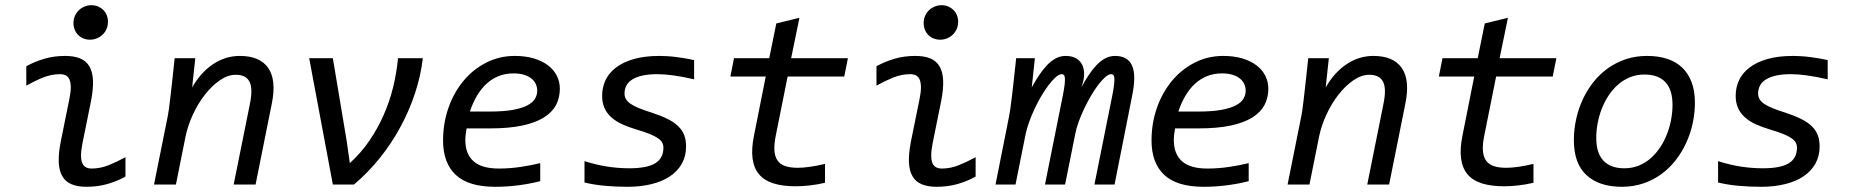

<svg xmlns="http://www.w3.org/2000/svg" viewBox="-20 -716 7187 745"><path d="M265.1 -626Q265.1 -641.1 270.5 -653.8Q275.9 -666.5 285.4 -675.8Q294.9 -685.1 307.6 -690.4Q320.3 -695.8 335 -695.8Q349.1 -695.8 360.8 -690.7Q372.6 -685.5 381.1 -677Q389.6 -668.5 394.3 -656.7Q398.9 -645 398.9 -631.8Q398.9 -616.7 393.6 -604Q388.2 -591.3 378.7 -582Q369.1 -572.8 356.4 -567.4Q343.8 -562 329.1 -562Q314.9 -562 303 -567.1Q291 -572.3 282.7 -580.8Q274.4 -589.4 269.8 -601.1Q265.1 -612.8 265.1 -626ZM466.8 -30.8Q433.1 -12.2 395.8 -1.7Q358.4 8.8 315.9 8.8Q281.2 8.8 257.8 -1Q234.4 -10.7 221.9 -32Q209.5 -53.2 208 -86.4Q206.5 -119.6 215.8 -167L249 -331.1Q254.9 -358.9 254.6 -377.7Q254.4 -396.5 249.5 -407.7Q244.6 -418.9 235.1 -423.6Q225.6 -428.2 212.9 -428.2Q179.7 -428.2 147.5 -415.3Q115.2 -402.3 82 -383.8V-459Q115.7 -477.5 153.1 -488.3Q190.4 -499 232.9 -499Q267.6 -499 291 -489.3Q314.5 -479.5 326.9 -458.3Q339.4 -437 340.8 -403.8Q342.3 -370.6 333 -323.2L299.8 -159.2Q294.4 -130.9 294.4 -112.3Q294.4 -93.8 299.6 -82.5Q304.7 -71.3 314 -66.7Q323.2 -62 335.9 -62Q369.1 -62 401.4 -75Q433.6 -87.9 466.8 -106Z M630.9 -265.1Q632.8 -274.4 635 -289.6Q637.2 -304.7 640.1 -330.3Q643.1 -356 647.5 -394.8Q651.9 -433.6 657.7 -490.2H737.8L725.6 -377Q759.8 -436 807.4 -467.5Q855 -499 910.6 -499Q988.3 -499 1020.8 -452.1Q1053.2 -405.3 1034.7 -314L971.7 0H886.7L949.7 -313Q961.9 -372.6 948 -399.2Q934.1 -425.8 895 -425.8Q863.8 -425.8 832.8 -404.3Q801.8 -382.8 774.9 -348.4Q748 -314 728.3 -271Q708.5 -228 699.7 -185.1L662.6 0H577.6Z M1179.7 -490.2H1271.5L1325.7 -166L1337.4 -83Q1380.4 -122.1 1412.8 -169.4Q1445.3 -216.8 1468.5 -269.3Q1491.7 -321.8 1505.4 -377.7Q1519 -433.6 1524.4 -490.2H1620.6Q1612.8 -421.9 1590.3 -354Q1567.9 -286.1 1533.4 -222.7Q1499 -159.2 1453.4 -102.5Q1407.7 -45.9 1353.5 0H1271.5Z M1790.5 -217.8Q1788.1 -205.1 1786.9 -193.8Q1785.6 -182.6 1785.6 -171.9Q1785.6 -118.7 1817.4 -90.3Q1849.1 -62 1915.5 -62Q1958.5 -62 2000.7 -68.4Q2043 -74.7 2076.2 -83V-13.2Q2039.6 -3.4 1993.9 2.7Q1948.2 8.8 1901.4 8.8Q1797.9 8.8 1748.5 -37.4Q1699.2 -83.5 1699.2 -170.9Q1699.2 -238.3 1720.2 -297.9Q1741.2 -357.4 1778.3 -402.1Q1815.4 -446.8 1866.5 -472.9Q1917.5 -499 1977.5 -499Q2019 -499 2051.5 -489.3Q2084 -479.5 2106.4 -462.4Q2128.9 -445.3 2140.6 -422.1Q2152.3 -398.9 2152.3 -372.1Q2152.3 -336.9 2137.5 -308.6Q2122.6 -280.3 2090.1 -260Q2057.6 -239.7 2006.3 -228.8Q1955.1 -217.8 1882.3 -217.8ZM1881.3 -283.2Q1935.5 -283.2 1970.9 -289.8Q2006.3 -296.4 2027.1 -307.6Q2047.9 -318.8 2056.2 -333.5Q2064.5 -348.1 2064.5 -363.8Q2064.5 -377.4 2059.1 -389.6Q2053.7 -401.9 2042.2 -411.1Q2030.8 -420.4 2013.4 -425.8Q1996.1 -431.2 1972.7 -431.2Q1940.9 -431.2 1914.8 -420.7Q1888.7 -410.2 1867.7 -390.9Q1846.7 -371.6 1830.6 -344.2Q1814.5 -316.9 1803.2 -283.2Z M2673.3 -408.2Q2628.9 -418.5 2593.8 -423.3Q2558.6 -428.2 2531.2 -428.2Q2497.6 -428.2 2473.4 -422.9Q2449.2 -417.5 2433.6 -407.7Q2418 -397.9 2410.6 -384Q2403.3 -370.1 2403.3 -353Q2403.3 -340.8 2408.9 -331.3Q2414.6 -321.8 2426.8 -313.2Q2439 -304.7 2459.2 -296.4Q2479.5 -288.1 2509.3 -278.8Q2544.9 -267.1 2570.1 -254.6Q2595.2 -242.2 2611.3 -226.6Q2627.4 -210.9 2634.8 -191.9Q2642.1 -172.9 2642.1 -147.9Q2642.1 -109.9 2625.5 -80.6Q2608.9 -51.3 2579.1 -31.5Q2549.3 -11.7 2507.6 -1.5Q2465.8 8.8 2416 8.8Q2369.1 8.8 2326.9 4.9Q2284.7 1 2248 -7.8V-90.8Q2292 -76.7 2335.4 -69.8Q2378.9 -63 2421.4 -63Q2490.7 -63 2522.5 -82.5Q2554.2 -102.1 2554.2 -143.1Q2554.2 -153.8 2549.3 -162.8Q2544.4 -171.9 2532.7 -179.9Q2521 -188 2500.5 -196.3Q2480 -204.6 2448.2 -213.9Q2418.9 -222.7 2394.8 -233.6Q2370.6 -244.6 2353 -260Q2335.4 -275.4 2325.9 -296.1Q2316.4 -316.9 2316.4 -344.2Q2316.4 -377 2329.6 -405Q2342.8 -433.1 2370.4 -454.1Q2397.9 -475.1 2439.9 -487.1Q2481.9 -499 2539.1 -499Q2552.7 -499 2569.1 -498Q2585.4 -497.1 2603 -494.9Q2620.6 -492.7 2638.4 -489.7Q2656.2 -486.8 2673.3 -482.9Z M3181.2 -6.8Q3150.4 0.5 3120.4 3.7Q3090.3 6.8 3066.9 6.8Q3017.1 6.8 2981.7 -4.2Q2946.3 -15.1 2925.8 -39.1Q2905.3 -63 2900.1 -100.8Q2895 -138.7 2906.2 -192.9L2951.2 -418.9H2814L2828.1 -490.2H2964.8L2992.2 -625L3082 -647L3049.8 -490.2H3270L3255.9 -418.9H3036.1L2990.2 -189.9Q2983.4 -156.2 2984.9 -132.6Q2986.3 -108.9 2996.6 -93.8Q3006.8 -78.6 3026.4 -71.8Q3045.9 -64.9 3076.2 -64.9Q3094.2 -64.9 3121.6 -68.6Q3148.9 -72.3 3181.2 -80.1Z M3564 -626Q3564 -641.1 3569.3 -653.8Q3574.7 -666.5 3584.2 -675.8Q3593.8 -685.1 3606.4 -690.4Q3619.1 -695.8 3633.8 -695.8Q3647.9 -695.8 3659.7 -690.7Q3671.4 -685.5 3679.9 -677Q3688.5 -668.5 3693.1 -656.7Q3697.8 -645 3697.8 -631.8Q3697.8 -616.7 3692.4 -604Q3687 -591.3 3677.5 -582Q3668 -572.8 3655.3 -567.4Q3642.6 -562 3627.9 -562Q3613.8 -562 3601.8 -567.1Q3589.8 -572.3 3581.5 -580.8Q3573.2 -589.4 3568.6 -601.1Q3564 -612.8 3564 -626ZM3765.6 -30.8Q3731.9 -12.2 3694.6 -1.7Q3657.2 8.8 3614.7 8.8Q3580.1 8.8 3556.6 -1Q3533.2 -10.7 3520.8 -32Q3508.3 -53.2 3506.8 -86.4Q3505.4 -119.6 3514.6 -167L3547.9 -331.1Q3553.7 -358.9 3553.5 -377.7Q3553.2 -396.5 3548.3 -407.7Q3543.5 -418.9 3533.9 -423.6Q3524.4 -428.2 3511.7 -428.2Q3478.5 -428.2 3446.3 -415.3Q3414.1 -402.3 3380.9 -383.8V-459Q3414.6 -477.5 3451.9 -488.3Q3489.3 -499 3531.7 -499Q3566.4 -499 3589.8 -489.3Q3613.3 -479.5 3625.7 -458.3Q3638.2 -437 3639.6 -403.8Q3641.1 -370.6 3631.8 -323.2L3598.6 -159.2Q3593.3 -130.9 3593.3 -112.3Q3593.3 -93.8 3598.4 -82.5Q3603.5 -71.3 3612.8 -66.7Q3622.1 -62 3634.8 -62Q3668 -62 3700.2 -75Q3732.4 -87.9 3765.6 -106Z M4226.6 0 4295.4 -342.8Q4300.8 -369.6 4302.7 -386.2Q4304.7 -402.8 4304 -412.1Q4303.2 -421.4 4300 -424.8Q4296.9 -428.2 4291.5 -428.2Q4281.7 -428.2 4268.8 -417Q4255.9 -405.8 4241.7 -387.2Q4227.5 -368.7 4213.4 -344.5Q4199.2 -320.3 4186.8 -294.2Q4174.3 -268.1 4165 -242.4Q4155.8 -216.8 4151.9 -194.8L4112.8 0H4034.7L4103.5 -342.8Q4108.9 -369.6 4110.8 -386.2Q4112.8 -402.8 4112.1 -412.1Q4111.3 -421.4 4108.2 -424.8Q4105 -428.2 4099.6 -428.2Q4089.8 -428.2 4076.9 -417Q4064 -405.8 4049.8 -387.2Q4035.6 -368.7 4021.2 -344.5Q4006.8 -320.3 3994.6 -294.2Q3982.4 -268.1 3973.1 -242.4Q3963.9 -216.8 3959.5 -194.8L3920.4 0H3842.8L3895.5 -265.1Q3897.5 -274.4 3899.7 -289.6Q3901.9 -304.7 3905 -330.3Q3908.2 -356 3912.6 -394.8Q3917 -433.6 3922.9 -490.2H3995.6L3983.4 -377Q3997.1 -401.9 4011.7 -423.8Q4026.4 -445.8 4042.2 -462.6Q4058.1 -479.5 4076.2 -489.3Q4094.2 -499 4114.7 -499Q4139.6 -499 4156 -489.3Q4172.4 -479.5 4179.9 -462.9Q4187.5 -446.3 4186.5 -424.1Q4185.5 -401.9 4175.8 -377Q4189.5 -401.9 4203.9 -423.8Q4218.3 -445.8 4234.1 -462.6Q4250 -479.5 4268.1 -489.3Q4286.1 -499 4306.6 -499Q4355.5 -499 4372.3 -462.2Q4389.2 -425.3 4373.5 -347.2L4304.7 0Z M4539.6 -217.8Q4537.1 -205.1 4535.9 -193.8Q4534.7 -182.6 4534.7 -171.9Q4534.7 -118.7 4566.4 -90.3Q4598.1 -62 4664.6 -62Q4707.5 -62 4749.8 -68.4Q4792 -74.7 4825.2 -83V-13.2Q4788.6 -3.4 4742.9 2.7Q4697.3 8.8 4650.4 8.8Q4546.9 8.8 4497.6 -37.4Q4448.2 -83.5 4448.2 -170.9Q4448.2 -238.3 4469.2 -297.9Q4490.2 -357.4 4527.3 -402.1Q4564.5 -446.8 4615.5 -472.9Q4666.5 -499 4726.6 -499Q4768.1 -499 4800.5 -489.3Q4833 -479.5 4855.5 -462.4Q4877.9 -445.3 4889.6 -422.1Q4901.4 -398.9 4901.4 -372.1Q4901.4 -336.9 4886.5 -308.6Q4871.6 -280.3 4839.1 -260Q4806.6 -239.7 4755.4 -228.8Q4704.1 -217.8 4631.3 -217.8ZM4630.4 -283.2Q4684.6 -283.2 4720 -289.8Q4755.4 -296.4 4776.1 -307.6Q4796.9 -318.8 4805.2 -333.5Q4813.5 -348.1 4813.5 -363.8Q4813.5 -377.4 4808.1 -389.6Q4802.7 -401.9 4791.3 -411.1Q4779.8 -420.4 4762.5 -425.8Q4745.1 -431.2 4721.7 -431.2Q4689.9 -431.2 4663.8 -420.7Q4637.7 -410.2 4616.7 -390.9Q4595.7 -371.6 4579.6 -344.2Q4563.5 -316.9 4552.2 -283.2Z M5029.3 -265.1Q5031.2 -274.4 5033.4 -289.6Q5035.6 -304.7 5038.6 -330.3Q5041.5 -356 5045.9 -394.8Q5050.3 -433.6 5056.2 -490.2H5136.2L5124 -377Q5158.2 -436 5205.8 -467.5Q5253.4 -499 5309.1 -499Q5386.7 -499 5419.2 -452.1Q5451.7 -405.3 5433.1 -314L5370.1 0H5285.2L5348.1 -313Q5360.4 -372.6 5346.4 -399.2Q5332.5 -425.8 5293.5 -425.8Q5262.2 -425.8 5231.2 -404.3Q5200.2 -382.8 5173.3 -348.4Q5146.5 -314 5126.7 -271Q5106.9 -228 5098.1 -185.1L5061 0H4976.1Z M5930.2 -6.8Q5899.4 0.5 5869.4 3.7Q5839.4 6.8 5815.9 6.8Q5766.1 6.8 5730.7 -4.2Q5695.3 -15.1 5674.8 -39.1Q5654.3 -63 5649.2 -100.8Q5644 -138.7 5655.3 -192.9L5700.2 -418.9H5563L5577.1 -490.2H5713.9L5741.2 -625L5831.1 -647L5798.8 -490.2H6019L6004.9 -418.9H5785.2L5739.3 -189.9Q5732.4 -156.2 5733.9 -132.6Q5735.4 -108.9 5745.6 -93.8Q5755.9 -78.6 5775.4 -71.8Q5794.9 -64.9 5825.2 -64.9Q5843.3 -64.9 5870.6 -68.6Q5897.9 -72.3 5930.2 -80.1Z M6272.9 8.8Q6185.1 8.8 6136 -36.4Q6086.9 -81.5 6086.9 -171.9Q6086.9 -212.4 6095.5 -252.2Q6104 -292 6120.6 -328.4Q6137.2 -364.7 6161.6 -396Q6186 -427.2 6217.8 -450.2Q6249.5 -473.1 6287.8 -486.1Q6326.2 -499 6371.1 -499Q6415 -499 6449.5 -487.5Q6483.9 -476.1 6507.6 -453.4Q6531.2 -430.7 6543.9 -396.7Q6556.6 -362.8 6556.6 -317.9Q6556.6 -277.8 6548.1 -238Q6539.6 -198.2 6522.9 -161.9Q6506.3 -125.5 6481.9 -94.2Q6457.5 -63 6426 -40Q6394.5 -17.1 6356 -4.2Q6317.4 8.8 6272.9 8.8ZM6469.7 -309.1Q6469.7 -368.2 6441.9 -397.5Q6414.1 -426.8 6360.8 -426.8Q6330.6 -426.8 6304.7 -416.3Q6278.8 -405.8 6258.1 -387.5Q6237.3 -369.1 6221.4 -345Q6205.6 -320.8 6195.1 -293.7Q6184.6 -266.6 6179.2 -237.5Q6173.8 -208.5 6173.8 -181.2Q6173.8 -122.1 6201.7 -92.5Q6229.5 -63 6282.7 -63Q6313.5 -63 6339.1 -73.5Q6364.7 -84 6385.5 -102.3Q6406.2 -120.6 6422.1 -144.8Q6438 -168.9 6448.5 -196.3Q6459 -223.6 6464.4 -252.7Q6469.7 -281.7 6469.7 -309.1Z M7071.8 -408.2Q7027.3 -418.5 6992.2 -423.3Q6957 -428.2 6929.7 -428.2Q6896 -428.2 6871.8 -422.9Q6847.7 -417.5 6832 -407.7Q6816.4 -397.9 6809.1 -384Q6801.8 -370.1 6801.8 -353Q6801.8 -340.8 6807.4 -331.3Q6813 -321.8 6825.2 -313.2Q6837.4 -304.7 6857.7 -296.4Q6877.9 -288.1 6907.7 -278.8Q6943.4 -267.1 6968.5 -254.6Q6993.7 -242.2 7009.8 -226.6Q7025.9 -210.9 7033.2 -191.9Q7040.5 -172.9 7040.5 -147.9Q7040.5 -109.9 7023.9 -80.6Q7007.3 -51.3 6977.5 -31.5Q6947.8 -11.7 6906 -1.5Q6864.3 8.8 6814.5 8.8Q6767.6 8.8 6725.3 4.9Q6683.1 1 6646.5 -7.8V-90.8Q6690.4 -76.7 6733.9 -69.8Q6777.3 -63 6819.8 -63Q6889.2 -63 6920.9 -82.5Q6952.6 -102.1 6952.6 -143.1Q6952.6 -153.8 6947.8 -162.8Q6942.9 -171.9 6931.2 -179.9Q6919.4 -188 6898.9 -196.3Q6878.4 -204.6 6846.7 -213.9Q6817.4 -222.7 6793.2 -233.6Q6769 -244.6 6751.5 -260Q6733.9 -275.4 6724.4 -296.1Q6714.8 -316.9 6714.8 -344.2Q6714.8 -377 6728 -405Q6741.2 -433.1 6768.8 -454.1Q6796.4 -475.1 6838.4 -487.1Q6880.4 -499 6937.5 -499Q6951.2 -499 6967.5 -498Q6983.9 -497.1 7001.5 -494.9Q7019 -492.7 7036.9 -489.7Q7054.7 -486.8 7071.8 -482.9Z"/></svg>

Font: Code New Roman
Style: Italic
Weight: 400
Italic angle: -11°
Monospace: yes
Designer: Sam Radian
Foundry: Code New Roman
Version: Version 1.508 October 19, 2014